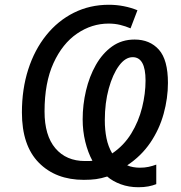

<svg xmlns="http://www.w3.org/2000/svg" viewBox="-20 -745 761 806"><path d="M561 41Q521 41 487 28.5Q453 16 430 -4Q405 4 383 7Q361 10 332 10Q214 10 143 -62Q72 -134 72 -273Q72 -371 98.5 -453.5Q125 -536 174 -597Q223 -658 290 -691.5Q357 -725 437 -725Q469 -725 499.5 -719Q530 -713 557 -702L528 -626Q507 -635 484.5 -640.5Q462 -646 436 -646Q365 -646 303.5 -604Q242 -562 204.5 -480Q167 -398 167 -277Q167 -176 212.5 -122.5Q258 -69 337 -69Q347 -69 354.5 -69Q362 -69 368 -70Q349 -105 338 -150Q327 -195 327 -244Q327 -305 341 -364.5Q355 -424 382.5 -472.5Q410 -521 450.5 -550Q491 -579 545 -579Q609 -579 647 -536.5Q685 -494 685 -397Q685 -333 667 -267.5Q649 -202 611 -146Q573 -90 514 -51Q525 -46 539 -43.5Q553 -41 567 -41Q587 -41 603.5 -44.5Q620 -48 636 -54V28Q621 34 602.5 37.5Q584 41 561 41ZM451 -101Q500 -134 531 -184.5Q562 -235 576.5 -293.5Q591 -352 591 -407Q591 -505 537 -505Q506 -505 479.5 -469Q453 -433 436.5 -373Q420 -313 420 -240Q420 -200 427 -165Q434 -130 451 -101Z"/></svg>

Font: Noto IKEA Latin
Style: Italic
Weight: 400
Italic angle: -12°
Designer: Monotype Design Team
Foundry: Monotype Imaging Inc.
Version: Version 1.0